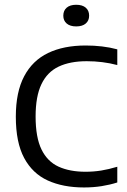

<svg xmlns="http://www.w3.org/2000/svg" viewBox="-20 -798 544 825"><path d="M341 7.5Q251 7.5 185.2 -22.5Q119.5 -52.5 83.8 -119.2Q48 -186 48 -296.5Q48 -402.5 83.8 -470.2Q119.5 -538 186.5 -570.2Q253.5 -602.5 348 -602.5Q384 -602.5 418.2 -598.5Q452.5 -594.5 484 -586V-518.5Q451.5 -527 419 -531Q386.5 -535 352.5 -535Q281 -535 232 -511.8Q183 -488.5 158 -436.2Q133 -384 133 -297.5Q133 -208 158.2 -156Q183.5 -104 231.5 -82Q279.5 -60 347.5 -60Q382 -60 414.8 -65.2Q447.5 -70.5 484 -81.5V-14Q453 -4 416.8 1.8Q380.5 7.5 341 7.5ZM307.5 -684.5Q281 -684.5 266.5 -697Q252 -709.5 252 -730.5Q252 -752.5 266.5 -765Q281 -777.5 307.5 -777.5Q334 -777.5 348.5 -765Q363 -752.5 363 -730.5Q363 -709.5 348.5 -697Q334 -684.5 307.5 -684.5Z"/></svg>

Font: Encode Sans SC
Style: Regular
Weight: 400
Version: Version 3.002